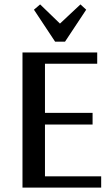

<svg xmlns="http://www.w3.org/2000/svg" viewBox="-20 -851 510 871"><path d="M439 -51V0H82V-613H421V-562H184V-339H400V-286H184V-51ZM162 -831 252 -744 345 -831 371 -807 275 -662H230L134 -807Z"/></svg>

Font: Arya
Style: Regular
Weight: 400
Designer: Eduardo Rodriguez Tunni, Modular Infotech
Foundry: Eduardo Rodriguez Tunni, Modular Infotech
Version: Version 1.002